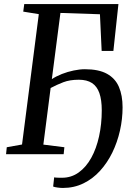

<svg xmlns="http://www.w3.org/2000/svg" viewBox="-20 -763 647 950"><path d="M279 -699 236.5 -371.5Q257.5 -385.5 286 -396.8Q314.5 -408 344.5 -414.2Q374.5 -420.5 400 -420.5Q468.5 -420.5 509.5 -397.8Q550.5 -375 568.5 -332.8Q586.5 -290.5 586.5 -232Q586.5 -174 573.5 -116.5Q560.5 -59 535.8 -8.2Q511 42.5 475.2 82Q439.5 121.5 393 144.2Q346.5 167 291 167Q280 167 265 165Q250 163 243 160L248 114.5Q255 116 265.8 116.2Q276.5 116.5 287 116.5Q333 116.5 369.5 90.2Q406 64 431.5 18Q457 -28 470.2 -88.5Q483.5 -149 483.5 -217Q483.5 -268.5 471.8 -302.2Q460 -336 435 -352.2Q410 -368.5 370 -368.5Q325.5 -368.5 293.5 -356.2Q261.5 -344 230.5 -327.5L194.5 -47.5L298.5 -34.5L295 0H10L13.5 -34.5L89 -48L172 -693L95 -705.5L100 -743H566L541 -511H483L474.5 -692.5Z"/></svg>

Font: Merriweather 48pt
Style: Italic
Weight: 400
Italic angle: -7.8°
Version: Version 2.101